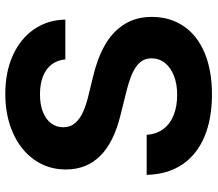

<svg xmlns="http://www.w3.org/2000/svg" viewBox="-66 -710 788 695"><g transform="rotate(-90 327.5 -363.0)"><path d="M41.5 -225.6H186.5Q189 -189.5 207.8 -164.8Q226.6 -140.1 258.3 -127.7Q290 -115.2 331.1 -115.2Q370.6 -115.2 400.4 -127Q430.2 -138.7 446.8 -159.7Q463.4 -180.7 463.4 -208Q463.4 -232.4 449 -249.3Q434.6 -266.1 407.5 -278.1Q380.4 -290 337.9 -300.3L257.8 -320.3Q61 -368.2 61 -518.1Q61 -582.5 96.2 -632.3Q131.3 -682.1 193.6 -709.7Q255.9 -737.3 334.5 -737.3Q414.1 -737.3 474.6 -709.7Q535.2 -682.1 568.8 -632.8Q602.5 -583.5 603.5 -520H459.5Q457 -548.8 441.2 -569.6Q425.3 -590.3 397.7 -601.1Q370.1 -611.8 333 -611.8Q295.9 -611.8 269 -601.1Q242.2 -590.3 228 -571.3Q213.9 -552.2 213.9 -527.8Q213.9 -502 229.2 -484.4Q244.6 -466.8 270 -455.6Q295.4 -444.3 330.1 -436L396 -419.9Q460.9 -404.8 509.3 -377.9Q557.6 -351.1 585.4 -308.3Q613.3 -265.6 613.3 -207Q613.3 -141.1 579.8 -91.8Q546.4 -42.5 483.2 -15.9Q419.9 10.7 332.5 10.7Q244.6 10.7 179.9 -16.4Q115.2 -43.5 79.3 -96.4Q43.5 -149.4 41.5 -225.6Z"/></g></svg>

Font: Inter RS Variable
Style: Regular
Weight: 400
Designer: Rasmus Andersson (customised by Maria Ramos and Noel Pretorius)
Foundry: rsms
Version: Version 3.001;Glyphs 3.2.3 (3260)